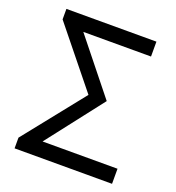

<svg xmlns="http://www.w3.org/2000/svg" viewBox="-133 -839 867 946"><g transform="rotate(20 300.5 -366.5)"><path d="M49 0H560V-79H167L396 -374L171 -655H526V-733H54V-678L301 -372L49 -56Z"/></g></svg>

Font: Noto Sans KR
Style: Regular
Weight: 400
Designer: Ryoko NISHIZUKA 西塚涼子 (kana, bopomofo & ideographs); Paul D. Hunt (Latin, Greek & Cyrillic); Sandoll Communications 산돌커뮤니
Foundry: Adobe
Version: Version 2.004;hotconv 1.0.118;makeotfexe 2.5.65603